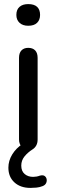

<svg xmlns="http://www.w3.org/2000/svg" viewBox="-20 -726 277 939"><path d="M129 193Q80 193 50.5 166Q21 139 21 94Q21 60 40 29Q59 -2 92 -23L87 -6Q81 -12 77 -22Q73 -32 73 -44V-443Q73 -467 85 -479.5Q97 -492 118 -492Q140 -492 152 -479.5Q164 -467 164 -443V-44Q164 -27 157.5 -15Q151 -3 140 4Q115 20 99.5 39.5Q84 59 84 84Q84 111 100.5 125Q117 139 142 139Q150 139 158.5 137.5Q167 136 175 133Q190 129 198 134.5Q206 140 208 150Q210 160 205.5 169.5Q201 179 189 184Q174 190 158.5 191.5Q143 193 129 193ZM118 -600Q91 -600 75.5 -614.5Q60 -629 60 -653Q60 -679 75.5 -692.5Q91 -706 118 -706Q147 -706 161.5 -692.5Q176 -679 176 -653Q176 -629 161.5 -614.5Q147 -600 118 -600Z"/></svg>

Font: Nunito ExtraLight Medium
Style: Regular
Weight: 500
Version: Version 3.602